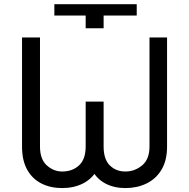

<svg xmlns="http://www.w3.org/2000/svg" viewBox="-20 -911 927 940"><path d="M399.4 -835H246.1V-890.6H649.4V-835H487.3V-772.5H399.4ZM399.4 -413.6H481.4V-193.4Q481.4 -125 455.8 -79.8Q430.2 -34.7 385.7 -12.5Q341.3 9.8 284.2 9.8Q227.5 9.8 183.1 -12.5Q138.7 -34.7 113.3 -79.8Q87.9 -125 87.9 -193.4V-727.5H175.8V-193.4Q175.8 -131.3 209.2 -101.3Q242.7 -71.3 284.2 -71.3Q334.5 -71.3 366.9 -101.3Q399.4 -131.3 399.4 -193.4ZM711.9 -727.5H797.9V-193.4Q797.9 -125 770.5 -79.8Q743.2 -34.7 697 -12.5Q650.9 9.8 593.8 9.8Q538.6 9.8 496.1 -12.5Q453.6 -34.7 429.9 -79.8Q406.2 -125 406.2 -193.4V-413.6H487.3V-193.4Q487.3 -131.3 517.6 -101.3Q547.9 -71.3 593.8 -71.3Q639.6 -71.3 675.8 -101.3Q711.9 -131.3 711.9 -193.4Z"/></svg>

Font: Inter
Style: Regular
Weight: 400
Designer: Rasmus Andersson
Foundry: rsms
Version: Version 4.000;git-8c9346024